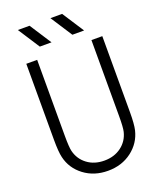

<svg xmlns="http://www.w3.org/2000/svg" viewBox="-207 -1271 1081 1385"><g transform="rotate(-20 333.5 -578.5)"><path d="M307.3 -1000H217.4L109.4 -1166.7H199.2ZM557.3 -1000H467.4L359.4 -1166.7H449.2ZM83.3 -916.7H166.7V-333.3Q166.7 -246.1 174.5 -214.8Q190.8 -148.4 244.5 -108.1Q298.2 -67.7 375 -67.7Q451.8 -67.7 505.5 -108.1Q559.2 -148.4 575.5 -214.8Q583.3 -246.1 583.3 -333.3V-916.7H666.7V-333.3Q666.7 -241.5 656.2 -197.3Q634.1 -105.5 557.6 -47.5Q481.1 10.4 375 10.4Q268.9 10.4 192.1 -47.5Q115.2 -105.5 93.8 -197.3Q83.3 -241.5 83.3 -333.3Z"/></g></svg>

Font: Monoid
Style: Regular
Weight: 400
Width: 4
Monospace: yes
Designer: Andreas Larsen (@larsenwork)
Version: Version 0.61